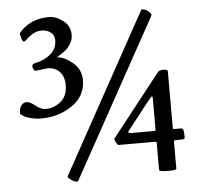

<svg xmlns="http://www.w3.org/2000/svg" viewBox="-49 -682 775 747"><g transform="rotate(-5 339.0 -308.5)"><path d="M168.9 -631.8Q196.3 -631.8 223.6 -610.8Q251 -589.8 251 -555.7Q251 -535.2 240.2 -519Q229.5 -502.9 219.2 -495.1Q209 -487.3 185.5 -472.7Q211.9 -472.7 245.6 -445.8Q279.3 -418.9 279.3 -376Q279.3 -314.5 226.6 -277.8Q173.8 -241.2 105.5 -241.2Q77.1 -241.2 53.7 -249.5Q30.3 -257.8 24.4 -266.6V-273.4Q24.4 -288.1 32.7 -298.8Q41 -309.6 52.7 -309.6Q66.4 -309.6 86.9 -293Q107.4 -276.4 124 -276.4Q158.2 -276.4 184.6 -298.3Q210.9 -320.3 210.9 -362.3Q210.9 -396.5 192.9 -415Q174.8 -433.6 146.5 -433.6Q142.6 -433.6 96.7 -427.7Q87.9 -436.5 87.9 -446.3Q87.9 -454.1 96.7 -457Q135.7 -464.8 160.6 -485.8Q185.5 -506.8 185.5 -541Q185.5 -559.6 170.9 -570.8Q156.2 -582 135.7 -582Q117.2 -582 101.6 -572.8Q85.9 -563.5 76.7 -554.2Q67.4 -544.9 63.5 -544.9Q58.6 -544.9 54.2 -560.5Q49.8 -576.2 50.8 -579.1Q93.8 -631.8 168.9 -631.8ZM583 4.9Q564.5 4.9 556.6 3.9Q548.8 2.9 546.4 1.5Q543.9 0 543.9 -3.9V-109.4Q543 -112.3 539.1 -112.3H393.6Q381.8 -127 380.9 -137.7L572.3 -380.9Q578.1 -388.7 594.7 -388.7Q611.3 -388.7 611.3 -380.9V-159.2Q611.3 -155.3 616.2 -155.3H642.6Q649.4 -155.3 651.9 -147.9Q654.3 -140.6 654.3 -118.2Q654.3 -116.2 652.8 -114.7Q651.4 -113.3 650.4 -113.3L648.4 -112.3L614.3 -111.3Q611.3 -111.3 611.3 -106.4V0Q606.4 4.9 583 4.9ZM543.9 -159.2V-285.2Q543 -289.1 539.1 -289.1Q514.6 -259.8 485.4 -221.7Q456.1 -183.6 438.5 -162.1Q435.5 -159.2 440.4 -155.3Q441.4 -154.3 442.4 -154.3H538.1Q543.9 -154.3 543.9 -159.2ZM222.7 15.6Q212.9 15.6 200.2 6.8Q187.5 -2 187.5 -6.8L188.5 -9.8L528.3 -627Q529.3 -629.9 533.2 -629.9Q547.9 -629.9 563.5 -613.3Q565.4 -611.3 566.4 -608.4Q567.4 -605.5 566.4 -603.5V-602.5L226.6 13.7Q226.6 15.6 222.7 15.6Z"/></g></svg>

Font: Crimson Text
Style: Roman
Weight: 400
Version: Version 0.13